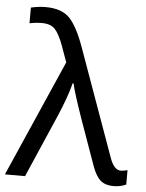

<svg xmlns="http://www.w3.org/2000/svg" viewBox="-70 -810 657 864"><g transform="rotate(5 258.0 -378.0)"><path d="M-16 0 215 -526 188 -601Q170 -650 150.5 -671.5Q131 -693 91 -693Q63 -693 35 -687V-758Q71 -766 101 -766Q174 -766 210 -728.5Q246 -691 279 -598L452 -116Q471 -62 502 -62Q514 -62 532 -67V-2Q506 10 475 10Q438 10 416.5 -8.5Q395 -27 379 -71L306 -276Q265 -393 256 -435H252Q237 -374 197 -281L75 0Z"/></g></svg>

Font: Advent Sans Logo
Style: Regular
Weight: 400
Designer: Types & Symbols
Foundry: Types & Symbols
Version: Version 1.002